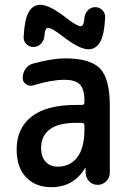

<svg xmlns="http://www.w3.org/2000/svg" viewBox="-20 -775 540 805"><path d="M297.9 -259.8Q224.6 -259.8 188.5 -232.4Q152.3 -205.1 152.3 -155.3Q152.3 -117.2 171.4 -96.7Q190.4 -76.2 221.7 -76.2Q273.4 -76.2 303.7 -115.2Q334 -154.3 334 -232.4V-249Q334 -259.8 323.2 -259.8ZM195.3 9.8Q128.9 9.8 89.4 -31.7Q49.8 -73.2 49.8 -148.4Q49.8 -237.3 112.3 -286.1Q174.8 -335 297.9 -335H323.2Q334 -335 334 -345.7V-351.6Q334 -400.4 315.4 -420.4Q296.9 -440.4 250 -440.4Q195.3 -440.4 119.1 -417Q102.5 -412.1 88.9 -421.9Q75.2 -431.6 75.2 -448.2Q75.2 -469.7 87.4 -486.8Q99.6 -503.9 120.1 -508.8Q200.2 -530.3 252 -530.3Q358.4 -530.3 399.4 -487.8Q440.4 -445.3 440.4 -332V-49.8Q440.4 -30.3 425.3 -15.1Q410.2 0 389.6 0Q368.2 0 354 -14.6Q339.8 -29.3 338.9 -49.8V-69.3Q338.9 -70.3 337.9 -70.3Q335.9 -70.3 335.9 -69.3Q288.1 9.8 195.3 9.8ZM420.9 -701.2Q417 -627.9 399.4 -598.1Q381.8 -568.4 350.6 -568.4Q312.5 -568.4 241.2 -624Q197.3 -658.2 181.6 -658.2Q168 -658.2 166 -622.1Q164.1 -604.5 151.4 -591.3Q138.7 -578.1 120.6 -578.1Q102.5 -578.1 90.3 -590.3Q78.1 -602.5 79.1 -621.1Q83 -694.3 100.6 -724.6Q118.2 -754.9 149.4 -754.9Q187.5 -754.9 258.8 -699.2Q302.7 -665 318.4 -665Q332 -665 334 -701.2Q335.9 -718.8 348.6 -731.9Q361.3 -745.1 379.4 -745.1Q397.5 -745.1 409.7 -731.9Q421.9 -718.8 420.9 -701.2Z"/></svg>

Font: Rounded-X Mgen+ 1m medium
Style: Regular
Weight: 500
Designer: [Source Han Sans]
Ryoko NISHIZUKA  (kana & ideographs); Paul D. Hunt (Latin, Greek & Cyrillic); Wenlong ZHANG  (bopomofo
Version: Version 1.059.20150602